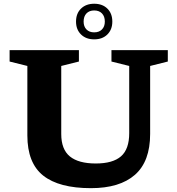

<svg xmlns="http://www.w3.org/2000/svg" viewBox="-20 -968 924 1000"><path d="M653 -274.5V-624.5L560.5 -647.5V-707H854V-647.5L762 -624.5V-270.5Q762 -127 682.8 -57.5Q603.5 12 453.5 12Q287.5 12 205 -53.5Q122.5 -119 122.5 -262.5V-624.5L30 -647.5V-707H391V-647.5L299 -624.5V-270Q299 -190 344 -153.2Q389 -116.5 479 -116.5Q567.5 -116.5 610.2 -153.8Q653 -191 653 -274.5ZM470.5 -948.5Q513.5 -948.5 539.2 -923.2Q565 -898 565 -855.5Q565 -814 539.2 -788.5Q513.5 -763 470.5 -763Q428 -763 402 -788.5Q376 -814 376 -855.5Q376 -898 402 -923.2Q428 -948.5 470.5 -948.5ZM470.5 -799.5Q496.5 -799.5 511.2 -814.8Q526 -830 526 -855.5Q526 -882.5 511.2 -898Q496.5 -913.5 470.5 -913.5Q445 -913.5 430.2 -898Q415.5 -882.5 415.5 -855.5Q415.5 -830 430.2 -814.8Q445 -799.5 470.5 -799.5Z"/></svg>

Font: Newsreader Caption SemiBold
Style: Regular
Weight: 600
Designer: Hugues Gentile
Foundry: Production Type
Version: Version 1.001